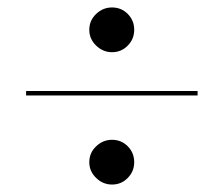

<svg xmlns="http://www.w3.org/2000/svg" viewBox="-20 -635 600 515"><path d="M280.5 -495Q256 -495 237.8 -512.8Q219.5 -530.5 219.5 -555Q219.5 -580 237.8 -597.5Q256 -615 280.5 -615Q305.5 -615 322.8 -597.5Q340 -580 340 -555Q340 -530.5 322.8 -512.8Q305.5 -495 280.5 -495ZM50 -379V-391H510V-379ZM280.5 -140Q256 -140 237.8 -157.8Q219.5 -175.5 219.5 -200Q219.5 -225 237.8 -242.5Q256 -260 280.5 -260Q305.5 -260 322.8 -242.5Q340 -225 340 -200Q340 -175.5 322.8 -157.8Q305.5 -140 280.5 -140Z"/></svg>

Font: Bodoni Moda 18pt
Style: Regular
Weight: 400
Designer: Owen Earl
Foundry: indestructible type
Version: Version 2.005